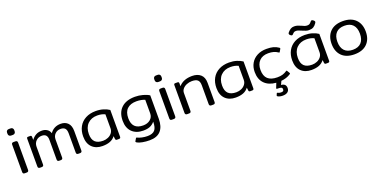

<svg xmlns="http://www.w3.org/2000/svg" viewBox="-14 -1617 5517 2776"><g transform="rotate(-20 2744.0 -229.0)"><path d="M67 -620V-640Q67 -657 78 -668.5Q89 -680 108 -680H136Q155 -680 166 -668.5Q177 -657 177 -640V-620Q177 -603 166 -591.5Q155 -580 136 -580H108Q89 -580 78 -591.5Q67 -603 67 -620ZM77 -30V-450Q77 -465 84 -472.5Q91 -480 107 -480H137Q168 -480 168 -450V-30Q168 0 137 0H107Q91 0 84 -7.5Q77 -15 77 -30Z M311 -30V-455Q311 -469 315.5 -474.5Q320 -480 334 -480H365Q376 -480 380.5 -475Q385 -470 386 -459L387 -411Q416 -451 455 -473Q494 -495 549 -495Q593 -495 627 -473Q661 -451 673 -410Q699 -450 741 -472.5Q783 -495 838 -495Q906 -495 947 -453.5Q988 -412 988 -329V-30Q988 0 957 0H931Q915 0 908 -7.5Q901 -15 901 -30V-324Q901 -379 878.5 -402.5Q856 -426 811 -426Q760 -426 726 -392.5Q692 -359 692 -306V-30Q692 0 662 0H637Q621 0 614 -7.5Q607 -15 607 -30V-331Q607 -380 586 -403Q565 -426 522 -426Q469 -426 433.5 -391Q398 -356 398 -301V-30Q398 -15 391 -7.5Q384 0 368 0H342Q311 0 311 -30Z M1082 -210Q1082 -295 1117.5 -359.5Q1153 -424 1220 -459.5Q1287 -495 1377 -495Q1440 -495 1493 -478.5Q1546 -462 1582 -437V-25Q1582 -12 1576 -6Q1570 0 1556 0H1525Q1514 0 1509 -5Q1504 -10 1502 -21L1497 -65Q1465 -23 1417 -4Q1369 15 1300 15Q1200 15 1141 -43.5Q1082 -102 1082 -210ZM1494 -187V-402Q1444 -427 1375 -427Q1283 -427 1227 -370.5Q1171 -314 1171 -215Q1171 -132 1211.5 -93Q1252 -54 1334 -54Q1374 -54 1411 -70Q1448 -86 1471 -116.5Q1494 -147 1494 -187Z M1779 134Q1761 123 1768 112L1790 75Q1794 67 1799 67Q1802 67 1808 70Q1835 84 1876.5 93Q1918 102 1961 102Q2038 102 2072.5 63.5Q2107 25 2107 -66Q2074 -27 2033.5 -10Q1993 7 1930 7Q1822 7 1759 -55Q1696 -117 1696 -228Q1696 -355 1770 -425Q1844 -495 1981 -495Q2042 -495 2101.5 -478.5Q2161 -462 2197 -438V-78Q2197 42 2140.5 106Q2084 170 1968 170Q1910 170 1858 160Q1806 150 1779 134ZM2107 -195V-402Q2085 -413 2050 -419.5Q2015 -426 1978 -426Q1886 -426 1835.5 -378.5Q1785 -331 1785 -235Q1785 -64 1954 -64Q2020 -64 2063.5 -99.5Q2107 -135 2107 -195Z M2331 -620V-640Q2331 -657 2342 -668.5Q2353 -680 2372 -680H2400Q2419 -680 2430 -668.5Q2441 -657 2441 -640V-620Q2441 -603 2430 -591.5Q2419 -580 2400 -580H2372Q2353 -580 2342 -591.5Q2331 -603 2331 -620ZM2341 -30V-450Q2341 -465 2348 -472.5Q2355 -480 2371 -480H2401Q2432 -480 2432 -450V-30Q2432 0 2401 0H2371Q2355 0 2348 -7.5Q2341 -15 2341 -30Z M2575 -30V-455Q2575 -469 2579.5 -474.5Q2584 -480 2598 -480H2631Q2653 -480 2653 -459V-413Q2724 -495 2859 -495Q2941 -495 2989.5 -452.5Q3038 -410 3038 -324V-30Q3038 -15 3031 -7.5Q3024 0 3008 0H2978Q2947 0 2947 -30V-319Q2947 -378 2919.5 -402Q2892 -426 2831 -426Q2790 -426 2751.5 -410.5Q2713 -395 2689.5 -367Q2666 -339 2666 -303V-30Q2666 -15 2659 -7.5Q2652 0 2636 0H2606Q2575 0 2575 -30Z M3132 -210Q3132 -295 3167.5 -359.5Q3203 -424 3270 -459.5Q3337 -495 3427 -495Q3490 -495 3543 -478.5Q3596 -462 3632 -437V-25Q3632 -12 3626 -6Q3620 0 3606 0H3575Q3564 0 3559 -5Q3554 -10 3552 -21L3547 -65Q3515 -23 3467 -4Q3419 15 3350 15Q3250 15 3191 -43.5Q3132 -102 3132 -210ZM3544 -187V-402Q3494 -427 3425 -427Q3333 -427 3277 -370.5Q3221 -314 3221 -215Q3221 -132 3261.5 -93Q3302 -54 3384 -54Q3424 -54 3461 -70Q3498 -86 3521 -116.5Q3544 -147 3544 -187Z M4204 -47Q4204 -41 4195 -35Q4133 6 4050 13L4048 18L4025 68Q4061 70 4080.5 88Q4100 106 4100 142Q4100 180 4073 201Q4046 222 3997 222Q3976 222 3956.5 217.5Q3937 213 3924 206Q3916 201 3914 197Q3912 193 3914 188L3925 162Q3928 154 3934 154Q3935 154 3943 158Q3963 169 3990 169Q4013 169 4022.5 161.5Q4032 154 4032 136Q4032 114 4017 107Q4002 100 3968 100H3954Q3946 100 3943.5 95.5Q3941 91 3944 84L3971 16L3972 14Q3858 5 3794.5 -60Q3731 -125 3731 -238Q3731 -314 3764.5 -372Q3798 -430 3860 -462.5Q3922 -495 4004 -495Q4065 -495 4107.5 -484Q4150 -473 4188 -446Q4196 -440 4196 -434Q4196 -432 4192 -424L4172 -390Q4168 -381 4163 -381Q4160 -381 4153 -386Q4123 -407 4088 -417Q4053 -427 4006 -427Q3918 -427 3869 -376.5Q3820 -326 3820 -238Q3820 -144 3869 -99Q3918 -54 4015 -54Q4063 -54 4097 -64.5Q4131 -75 4160 -95Q4167 -100 4170 -100Q4175 -100 4179 -91L4200 -56Q4204 -48 4204 -47Z M4576 -568Q4549 -580 4530.5 -586.5Q4512 -593 4495 -593Q4475 -593 4464 -586.5Q4453 -580 4436 -561Q4429 -553 4420 -553Q4408 -553 4393 -568Q4382 -579 4382 -589Q4382 -598 4392 -610Q4413 -635 4436 -649.5Q4459 -664 4491 -664Q4520 -664 4544 -656.5Q4568 -649 4598 -635Q4621 -623 4639.5 -617Q4658 -611 4678 -611Q4699 -611 4712.5 -619Q4726 -627 4743 -649Q4751 -660 4761 -660Q4771 -660 4786 -648Q4803 -635 4803 -623Q4803 -616 4795 -603Q4772 -569 4746 -554Q4720 -539 4678 -539Q4654 -539 4631.5 -546.5Q4609 -554 4576 -568ZM4298 -210Q4298 -295 4333.5 -359.5Q4369 -424 4436 -459.5Q4503 -495 4593 -495Q4656 -495 4709 -478.5Q4762 -462 4798 -437V-25Q4798 -12 4792 -6Q4786 0 4772 0H4741Q4730 0 4725 -5Q4720 -10 4718 -21L4713 -65Q4681 -23 4633 -4Q4585 15 4516 15Q4416 15 4357 -43.5Q4298 -102 4298 -210ZM4710 -187V-402Q4660 -427 4591 -427Q4499 -427 4443 -370.5Q4387 -314 4387 -215Q4387 -132 4427.5 -93Q4468 -54 4550 -54Q4590 -54 4627 -70Q4664 -86 4687 -116.5Q4710 -147 4710 -187Z M4915 -240Q4915 -358 4983 -426.5Q5051 -495 5178 -495Q5304 -495 5372.5 -426.5Q5441 -358 5441 -240Q5441 -122 5372.5 -53.5Q5304 15 5178 15Q5051 15 4983 -53.5Q4915 -122 4915 -240ZM5351 -240Q5351 -329 5307 -376.5Q5263 -424 5178 -424Q5093 -424 5048.5 -376.5Q5004 -329 5004 -240Q5004 -151 5048.5 -103Q5093 -55 5178 -55Q5262 -55 5306.5 -102.5Q5351 -150 5351 -240Z"/></g></svg>

Font: Mitr Light
Style: Regular
Weight: 300
Designer: Thanarat Vachiruckul
Foundry: Cadson Demak
Version: Version 1.002